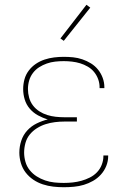

<svg xmlns="http://www.w3.org/2000/svg" viewBox="-20 -776 540 804"><path d="M247 8Q225 8 203 5.5Q181 3 159.5 -4Q138 -11 119.5 -23.5Q101 -36 87.5 -53.5Q74 -71 67.5 -93Q61 -115 61 -137Q61 -162 69 -186.5Q77 -211 94 -229.5Q111 -248 133.5 -259Q156 -270 180 -276Q159 -282 139 -293Q119 -304 104.5 -321Q90 -338 83.5 -359.5Q77 -381 77 -403Q77 -424 82.5 -444Q88 -464 100.5 -480.5Q113 -497 130 -508.5Q147 -520 166.5 -526.5Q186 -533 206.5 -535.5Q227 -538 247 -538Q267 -538 286.5 -536Q306 -534 325 -527.5Q344 -521 361 -510.5Q378 -500 390.5 -484.5Q403 -469 410 -450Q417 -431 417 -411Q417 -410 417 -409Q417 -408 417 -407H397Q397 -408 397 -409Q397 -410 397 -411Q397 -428 391 -444.5Q385 -461 374 -474.5Q363 -488 347.5 -497Q332 -506 315.5 -511Q299 -516 281.5 -518Q264 -520 247 -520Q229 -520 211 -518Q193 -516 176 -510Q159 -504 144 -494.5Q129 -485 118 -470.5Q107 -456 102 -438.5Q97 -421 97 -403Q97 -385 102 -367Q107 -349 118 -334.5Q129 -320 144.5 -310Q160 -300 177.5 -294.5Q195 -289 213.5 -287Q232 -285 250 -285H302V-267H250Q230 -267 210 -264.5Q190 -262 171 -256Q152 -250 134.5 -239Q117 -228 104.5 -212.5Q92 -197 86.5 -177Q81 -157 81 -137Q81 -118 86.5 -98.5Q92 -79 104.5 -63.5Q117 -48 133.5 -37.5Q150 -27 169 -20.5Q188 -14 207.5 -12Q227 -10 247 -10Q266 -10 284.5 -12Q303 -14 321 -19Q339 -24 356 -32.5Q373 -41 386 -54.5Q399 -68 406 -86Q413 -104 413 -122Q413 -123 413 -123.5Q413 -124 413 -125H433Q433 -124 433 -123.5Q433 -123 433 -122Q433 -101 425 -81Q417 -61 402.5 -45Q388 -29 369.5 -18.5Q351 -8 331 -2Q311 4 289.5 6Q268 8 247 8ZM247 -605 233 -615 342 -756 358 -744Z"/></svg>

Font: Iosevka Slab Thin
Style: Regular
Weight: 100
Monospace: yes
Designer: Belleve Invis
Foundry: Belleve Invis
Version: Version 11.1.0; ttfautohint (v1.8.3)